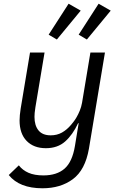

<svg xmlns="http://www.w3.org/2000/svg" viewBox="-20 -798 640 1030"><path d="M208 212Q84 212 27 141L81 89Q101 115 133 129Q165 143 213 143Q285 143 326.5 106.5Q368 70 382 -15L402 -137H399Q370 -75 329.5 -39Q289 -3 226 -3Q161 -3 123 -42Q85 -81 85 -152Q85 -166 86.5 -181Q88 -196 91 -216L141 -516H219L170 -223Q167 -206 166 -192.5Q165 -179 165 -171Q165 -125 186.5 -98.5Q208 -72 252 -72Q286 -72 312.5 -87Q339 -102 361 -128Q365 -133 373.5 -143.5Q382 -154 391 -169.5Q400 -185 408 -204.5Q416 -224 420 -246L465 -516H543L457 0Q437 114 371 163Q305 212 208 212ZM285 -586 241 -612 348 -778 413 -741ZM446 -586 402 -612 509 -778 574 -741Z"/></svg>

Font: IBM Plex Mono
Style: Italic
Weight: 400
Italic angle: -9°
Monospace: yes
Designer: Mike Abbink, Paul van der Laan, Pieter van Rosmalen
Foundry: Bold Monday
Version: Version 2.3